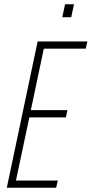

<svg xmlns="http://www.w3.org/2000/svg" viewBox="-20 -883 431 903"><path d="M12 0 157 -688H391L383 -654H186L125 -365H297L290 -331H118L55 -34H252L244 0ZM273 -802 286 -863H328L315 -802Z"/></svg>

Font: Saira ExtraCondensed Thin
Style: Italic
Weight: 250
Width: 2
Italic angle: -12°
Designer: Hector Gatti with collaboration of the Omnibus-Type team
Foundry: Omnibus-Type
Version: Version 1.101